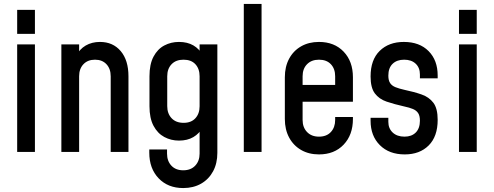

<svg xmlns="http://www.w3.org/2000/svg" viewBox="-20 -770 2503 973"><path d="M67 0V-545H157V0ZM67 -598.5V-720H157V-598.5Z M291 0V-545H381V-467.5L365 -485.5Q383 -521 414.2 -539.2Q445.5 -557.5 486.5 -557.5Q552.5 -557.5 591.8 -511Q631 -464.5 631 -383.5V0H541V-383.5Q541 -421.5 519.5 -444.5Q498 -467.5 461.5 -467.5Q424.5 -467.5 402.8 -444.5Q381 -421.5 381 -383.5V0Z M908.5 183Q831 183 783.8 133.5Q736.5 84 736.5 3.5V-12.5H826.5V8.5Q826.5 46 848.5 69.5Q870.5 93 908.5 93Q947 93 969.2 69.5Q991.5 46 991.5 8.5V-145L1007 -124.5Q990 -93 959.8 -75.2Q929.5 -57.5 887 -57.5Q846.5 -57.5 812.5 -75.8Q778.5 -94 758 -132.5Q737.5 -171 737.5 -232V-383.5Q737.5 -444.5 758 -483Q778.5 -521.5 812.5 -539.5Q846.5 -557.5 887 -557.5Q929.5 -557.5 959.8 -540Q990 -522.5 1007 -490.5L991.5 -470V-545H1081.5V4.5Q1081.5 58 1059.8 98.2Q1038 138.5 999 160.8Q960 183 908.5 183ZM910.5 -147.5Q949 -147.5 970.2 -170.8Q991.5 -194 991.5 -231.5V-383.5Q991.5 -421.5 970.2 -444.5Q949 -467.5 910 -467.5Q871.5 -467.5 849.5 -444.5Q827.5 -421.5 827.5 -383.5V-232Q827.5 -194.5 849.5 -171Q871.5 -147.5 910.5 -147.5Z M1215.5 0V-750H1305.5V0Z M1596.5 12.5Q1545 12.5 1506 -10Q1467 -32.5 1445.2 -73Q1423.5 -113.5 1423.5 -167V-378.5Q1423.5 -432 1445.2 -472.5Q1467 -513 1506 -535.2Q1545 -557.5 1596.5 -557.5Q1674.5 -557.5 1721.5 -508.2Q1768.5 -459 1768.5 -378.5V-254.5H1498.5V-339.5H1678.5V-383.5Q1678.5 -421.5 1656.8 -444.5Q1635 -467.5 1596.5 -467.5Q1558.5 -467.5 1536 -444.5Q1513.5 -421.5 1513.5 -383.5V-162Q1513.5 -124.5 1536 -101Q1558.5 -77.5 1596.5 -77.5Q1635 -77.5 1656.8 -101Q1678.5 -124.5 1678.5 -162V-177H1768.5V-167Q1768.5 -86.5 1721.5 -37Q1674.5 12.5 1596.5 12.5Z M2031 12.5Q1952 12.5 1905 -34.5Q1858 -81.5 1858 -158V-173H1948V-152.5Q1948 -119 1970.2 -98.2Q1992.5 -77.5 2030 -77.5Q2066 -77.5 2087 -98.5Q2108 -119.5 2108 -158.5Q2108 -183 2099.2 -196.5Q2090.5 -210 2072.8 -217.5Q2055 -225 2028.5 -230.5Q1977.5 -242 1939.2 -255Q1901 -268 1879.5 -296.8Q1858 -325.5 1858 -382.5Q1858 -467 1904.2 -512.2Q1950.5 -557.5 2026.5 -557.5Q2106 -557.5 2152 -511Q2198 -464.5 2198 -387.5V-373H2108V-392.5Q2108 -427 2086.5 -447.2Q2065 -467.5 2028 -467.5Q1991.5 -467.5 1969.8 -446.8Q1948 -426 1948 -386.5Q1948 -362.5 1957 -349Q1966 -335.5 1984 -328.2Q2002 -321 2028.5 -315Q2078.5 -304.5 2116.5 -291.2Q2154.5 -278 2176.2 -249.2Q2198 -220.5 2198 -162.5Q2198 -78.5 2152.5 -33Q2107 12.5 2031 12.5Z M2306 0V-545H2396V0ZM2306 -598.5V-720H2396V-598.5Z"/></svg>

Font: Mohave Medium
Style: Regular
Weight: 500
Designer: Gumpita Rahayu
Foundry: Tokotype
Version: Version 2.003